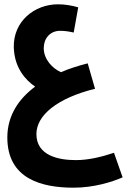

<svg xmlns="http://www.w3.org/2000/svg" viewBox="-20 -600 619 891"><path d="M322 271C414 271 499 245 549 223L509 109C452 128 391 143 332 143C253 143 149 123 149 22C149 -65 246 -145 421 -188L387 -306C344 -295 302 -282 263 -265C224 -282 183 -324 183 -377C183 -420 211 -457 259 -457C281 -457 300 -454 322 -449L343 -566C312 -575 280 -580 249 -580C140 -580 41 -501 44 -380C47 -285 98 -229 143 -198C65 -140 14 -62 14 38C14 230 173 271 322 271Z"/></svg>

Font: Noto Sans Arabic UI XCn
Style: Bold
Weight: 700
Width: 2
Designer: Monotype Design Team, Nadine Chahine and Nizar Qandah
Foundry: Monotype Imaging Inc.
Version: Version 2.010